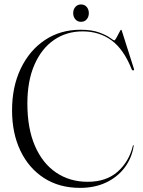

<svg xmlns="http://www.w3.org/2000/svg" viewBox="-20 -850 660 884"><path d="M595.5 -178.5Q587 -122.5 554.2 -78.8Q521.5 -35 469 -10Q416.5 15 348.5 15Q253 15 182.8 -30.2Q112.5 -75.5 74 -156Q35.5 -236.5 35.5 -342Q35.5 -451 75.8 -534.8Q116 -618.5 187 -665.8Q258 -713 350.5 -713Q402.5 -713 436 -700.8Q469.5 -688.5 486.2 -676.2Q503 -664 506 -664Q509.5 -664 516.2 -676.2Q523 -688.5 529.2 -700.8Q535.5 -713 537 -713Q540 -713 541 -708L596.5 -533.5Q599 -527 594 -526Q589 -525 586 -531.5Q550 -622.5 493.8 -664Q437.5 -705.5 360.5 -705.5Q286 -705.5 228.8 -666.2Q171.5 -627 138.8 -552.5Q106 -478 106 -373Q106 -258.5 141 -178Q176 -97.5 238.8 -55.2Q301.5 -13 383.5 -13Q469.5 -13 522 -59.8Q574.5 -106.5 592 -179.5Q593 -182 594 -181.5Q595.5 -181.5 595.5 -178.5ZM353 -749.5Q337 -749.5 327 -761Q317 -772.5 317 -789.5Q317 -806.5 327 -818Q337 -829.5 353 -829.5Q369.5 -829.5 379.2 -818Q389 -806.5 389 -789.5Q389 -772.5 379.2 -761Q369.5 -749.5 353 -749.5Z"/></svg>

Font: Fraunces 144pt S000 Light
Style: Regular
Weight: 300
Version: Version 1.000; ttfautohint (v1.8.3)